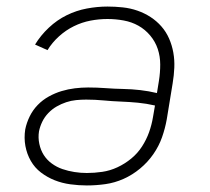

<svg xmlns="http://www.w3.org/2000/svg" viewBox="-20 -558 640 586"><path d="M245 8Q220 8 194.5 4.5Q169 1 146.5 -8Q124 -17 105 -31.5Q86 -46 74 -67Q62 -88 57.5 -112.5Q53 -137 57 -163Q61 -183 70.5 -202.5Q80 -222 95 -237.5Q110 -253 129 -263.5Q148 -274 168 -280Q188 -286 208.5 -288.5Q229 -291 249 -291Q276 -291 302.5 -289Q329 -287 355.5 -286.5Q382 -286 408 -283Q434 -280 459 -274L465 -311Q469 -336 469 -361Q469 -386 461.5 -408.5Q454 -431 438.5 -449.5Q423 -468 402.5 -479.5Q382 -491 357.5 -495.5Q333 -500 308 -500Q282 -500 256 -495Q230 -490 205.5 -478Q181 -466 160 -447Q139 -428 125 -405L87 -422Q104 -450 129 -473.5Q154 -497 183.5 -511.5Q213 -526 245 -532Q277 -538 308 -538Q331 -538 354.5 -535.5Q378 -533 399.5 -525.5Q421 -518 439.5 -506Q458 -494 472.5 -477.5Q487 -461 496 -440.5Q505 -420 509 -397.5Q513 -375 512 -351.5Q511 -328 507 -304L489 -194Q484 -166 474.5 -139Q465 -112 448 -87.5Q431 -63 407.5 -43.5Q384 -24 357 -12Q330 0 301.5 4Q273 8 245 8ZM245 -30Q268 -30 292 -33.5Q316 -37 338.5 -47.5Q361 -58 380.5 -74Q400 -90 413.5 -111Q427 -132 435 -154.5Q443 -177 447 -201L453 -236Q427 -242 401 -244.5Q375 -247 348.5 -248Q322 -249 296 -251.5Q270 -254 243 -254Q228 -254 212.5 -252.5Q197 -251 182 -246Q167 -241 153 -233Q139 -225 127.5 -213Q116 -201 109 -186.5Q102 -172 99 -157Q96 -138 100 -119Q104 -100 113.5 -85Q123 -70 138 -59Q153 -48 170.5 -42Q188 -36 207 -33Q226 -30 245 -30Z"/></svg>

Font: Iosevka Curly XLtEx
Style: Italic
Weight: 200
Width: 7
Italic angle: -9°
Monospace: yes
Designer: Belleve Invis
Foundry: Belleve Invis
Version: Version 11.1.0; ttfautohint (v1.8.3)